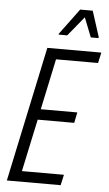

<svg xmlns="http://www.w3.org/2000/svg" viewBox="-60 -935 554 974"><g transform="rotate(5 217.0 -448.0)"><path d="M13 0 159 -688H434L422 -634H208L153 -375H339L328 -321H142L85 -54H299L287 0ZM210 -760 211 -765 308 -896H372L414 -765L413 -760H374L335 -859L254 -760Z"/></g></svg>

Font: Saira Condensed Light
Style: Italic
Weight: 300
Width: 3
Italic angle: -12°
Designer: Hector Gatti with collaboration of the Omnibus-Type team
Foundry: Omnibus-Type
Version: Version 1.101